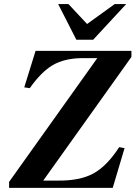

<svg xmlns="http://www.w3.org/2000/svg" viewBox="-20 -908 655 928"><path d="M582 -191.9 524.9 0H23.9V-28.8L450.2 -627H373Q290 -625.5 234.6 -593Q179.2 -560.5 124 -481.9L97.2 -485.8L151.9 -662.1H615.2V-632.8L189 -35.2H258.8Q365.2 -33.7 430.9 -69.3Q496.6 -105 556.2 -196.8ZM589.8 -888.2 430.2 -715.8H349.1L261.2 -888.2H311L400.9 -792L534.2 -888.2Z"/></svg>

Font: Accordance
Style: Bold-Italic
Weight: 700
Italic angle: -11°
Version: Version 1.2 (build January 31, 2020) Miklal Software Solutio